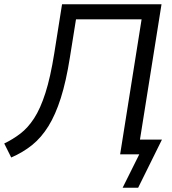

<svg xmlns="http://www.w3.org/2000/svg" viewBox="-32 -725 810 902"><path d="M544.1 157 622.3 0H532.4L633.2 -634.1H325L296.3 -454.7Q278.7 -343.1 253.7 -264.4Q228.7 -185.8 195.5 -132.3Q162.3 -78.8 119.2 -43.9Q76 -9.1 20.7 14.9L-12.1 -50.9Q28.3 -70.3 63.6 -97.3Q98.9 -124.2 128.3 -169.3Q157.7 -214.4 181.3 -288Q205 -361.6 223.1 -475.5L259.5 -705H726.8L625.5 -69.1H728.8L617 157Z"/></svg>

Font: Nunito Sans 12pt ExtraLight
Style: Italic
Weight: 200
Italic angle: -9°
Designer: Vernon Adams
Foundry: Vernon Adams
Version: Version 3.101;gftools[0.9.27]